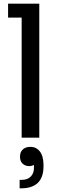

<svg xmlns="http://www.w3.org/2000/svg" viewBox="-20 -750 326 1046"><path d="M194 0H98V-654H24V-730H194ZM145 50Q178 50 197.5 75.5Q217 101 217 150V156Q217 276 94 276H87V230H96Q131 230 148.5 211Q166 192 165 162V149Q153 155 139 155Q118 155 103.5 142Q89 129 89 104Q89 77 105 63.5Q121 50 145 50Z"/></svg>

Font: Sora
Style: Regular
Weight: 400
Designer: Jonathan Barnbrook, Julián Moncada
Foundry: Barnbrook Fonts
Version: Version 2.000